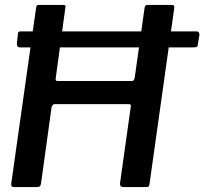

<svg xmlns="http://www.w3.org/2000/svg" viewBox="-20 -762 832 782"><path d="M786 -582Q785 -573 781.5 -571Q778 -569 767 -569H63Q54 -569 51 -574Q48 -579 49 -587L53 -624Q54 -631 56 -632.5Q58 -634 63 -634H781Q787 -634 790 -629.5Q793 -625 792 -619ZM202 -338Q198 -338 195 -334.5Q192 -331 190 -325L147 -14Q145 -5 141.5 -2.5Q138 0 128 0H40Q30 0 27.5 -3.5Q25 -7 26 -16L127 -730Q128 -738 130.5 -740Q133 -742 139 -742H238Q244 -742 246 -739Q248 -736 246 -729L207 -444Q206 -436 208 -434Q210 -432 216 -432H517Q523 -432 525.5 -437Q528 -442 529 -448L569 -731Q571 -738 573.5 -740Q576 -742 582 -742H680Q686 -742 688.5 -738.5Q691 -735 689 -724L589 -13Q588 -5 585.5 -2.5Q583 0 573 0H485Q475 0 471.5 -4Q468 -8 469 -17L513 -330Q514 -338 504 -338Z"/></svg>

Font: Libre Franklin Medium
Style: Italic
Weight: 500
Italic angle: -8°
Designer: Pablo Impallari, Rodrigo Fuenzalida, Nhung Nguyen
Foundry: Impallari Type
Version: Version 3.000